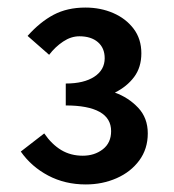

<svg xmlns="http://www.w3.org/2000/svg" viewBox="-20 -909 460 508"><path d="M207 -421Q152 -421 107.5 -444.5Q63 -468 35 -508L97 -556Q117 -527 142 -512Q167 -497 199 -497Q230 -497 252 -514Q274 -531 274 -562Q274 -596 243.5 -613Q213 -630 154 -630V-688Q202 -688 229.5 -706Q257 -724 257 -755Q257 -782 239 -797.5Q221 -813 190 -813Q168 -813 147 -799Q126 -785 110 -764L53 -814Q86 -851 122 -870Q158 -889 206 -889Q246 -889 279.5 -874.5Q313 -860 333.5 -833Q354 -806 354 -768Q354 -731 335 -705.5Q316 -680 284 -664Q320 -651 345.5 -624Q371 -597 371 -556Q371 -515 348.5 -484.5Q326 -454 288.5 -437.5Q251 -421 207 -421Z"/></svg>

Font: Noto Sans JP SemiBold
Style: Regular
Weight: 600
Designer: Ryoko NISHIZUKA  (kana, bopomofo & ideographs); Paul D. Hunt (Latin, Greek & Cyrillic); Sandoll Communications , Soo-you
Foundry: Adobe
Version: Version 2.004-H2;hotconv 1.0.118;makeotfexe 2.5.65603